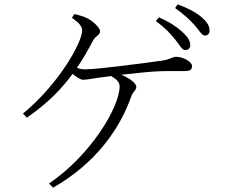

<svg xmlns="http://www.w3.org/2000/svg" viewBox="-20 -823 1040 886"><path d="M699 -726C740 -696 767 -668 788 -641C809 -616 819 -592 834 -592C849 -592 858 -600 858 -615C858 -635 846 -653 820 -677C797 -698 762 -722 713 -743ZM312 -741C342 -719 359 -704 359 -682C359 -628 252 -435 86 -299L104 -280C197 -344 263 -411 315 -482C332 -468 351 -455 364 -455C383 -455 407 -461 432 -464C448 -466 469 -469 493 -472C516 -459 532 -444 532 -425C532 -328 398 -106 206 24L225 43C420 -68 533 -227 586 -379C594 -401 609 -406 609 -422C609 -438 580 -462 539 -478C597 -484 658 -491 692 -493C737 -496 800 -495 829 -495C861 -495 866 -503 866 -519C866 -539 823 -561 792 -561C774 -561 769 -549 726 -543C670 -535 432 -503 373 -503C360 -503 349 -505 335 -510C364 -552 388 -595 411 -639C422 -657 442 -662 442 -679C442 -694 410 -725 384 -738C369 -746 346 -753 323 -758ZM788 -786C831 -755 855 -732 877 -708C900 -683 910 -659 926 -659C938 -659 947 -667 947 -682C947 -702 937 -721 911 -743C887 -764 851 -784 800 -803Z"/></svg>

Font: Noto Serif CJK JP Light
Style: Regular
Weight: 300
Designer: Ryoko NISHIZUKA 西塚涼子 (kana & ideographs); Frank Grießhammer (Latin, Greek & Cyrillic); Wenlong ZHANG 张文龙 (bopomofo); San
Foundry: Adobe Systems Incorporated
Version: Version 1.001;PS 1.001;hotconv 16.6.54;makeotf.lib2.5.65590